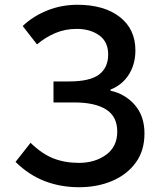

<svg xmlns="http://www.w3.org/2000/svg" viewBox="-20 -770 667 804"><path d="M311 14Q234 14 167.5 -11.5Q101 -37 45 -92L108 -172Q155 -126 203 -107Q251 -88 310 -88Q378 -88 424.5 -122Q471 -156 471 -219Q471 -282 424.5 -311.5Q378 -341 291 -341H204V-429H269Q357 -429 395 -458Q433 -487 433 -542Q433 -595 395.5 -622Q358 -649 301 -649Q253 -649 211.5 -631.5Q170 -614 135 -584L75 -661Q118 -702 177.5 -726Q237 -750 304 -750Q416 -750 481.5 -699Q547 -648 547 -559Q547 -502 520 -458.5Q493 -415 443 -395V-390Q504 -377 544.5 -330.5Q585 -284 585 -211Q585 -139 548.5 -89Q512 -39 450 -12.5Q388 14 311 14Z"/></svg>

Font: Source Han Sans SC Medium
Style: Regular
Weight: 500
Designer: Ryoko NISHIZUKA 西塚涼子 (kana, bopomofo & ideographs); Paul D. Hunt (Latin, Greek & Cyrillic); Sandoll Communications 산돌커뮤니
Foundry: Adobe
Version: Version 2.004;hotconv 1.0.118;makeotfexe 2.5.65603